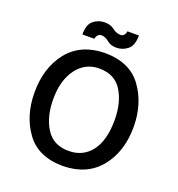

<svg xmlns="http://www.w3.org/2000/svg" viewBox="-154 -991 1047 1130"><g transform="rotate(20 370.0 -425.5)"><path d="M452 -861H524Q524 -798 493 -773Q462 -748 423 -748Q386 -748 364 -767.5Q342 -787 315 -787Q303 -787 294 -776Q285 -765 284 -753H209Q209 -816 239.5 -840.5Q270 -865 310 -865Q347 -865 370.5 -846Q394 -827 422 -827Q434 -827 442.5 -837.5Q451 -848 452 -861ZM370 -696Q529 -696 604 -592Q679 -488 679 -344Q679 -190 598 -89.5Q517 11 368 14Q210 14 135.5 -89Q61 -192 61 -337Q61 -492 141 -592.5Q221 -693 370 -696ZM178 -338Q178 -228 224 -154.5Q270 -81 367 -81Q456 -81 508 -148.5Q560 -216 560 -344Q560 -454 514.5 -526.5Q469 -599 372 -599Q285 -599 231.5 -527.5Q178 -456 178 -338Z"/></g></svg>

Font: Palanquin SemiBold
Style: Regular
Weight: 600
Designer: Pria Ravichandran
Version: Version 1.0.4